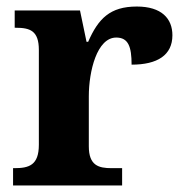

<svg xmlns="http://www.w3.org/2000/svg" viewBox="-20 -568 563 588"><path d="M20 0H354V-53H322C282 -53 252 -61 252 -120V-273C252 -350 277 -453 336 -453C373 -453 383 -425 383 -370C462 -370 508 -399 508 -460C508 -511 475 -548 399 -548C317 -548 281 -511 250 -440H245L225 -536H25V-483H28C72 -483 99 -474 99 -415V-125C99 -62 69 -53 24 -53H20Z"/></svg>

Font: Noto Serif Malayalam
Style: Bold
Weight: 700
Designer: Indian type Foundry, Jelle Bosma, Monotype Design Team
Foundry: Monotype Imaging Inc.
Version: Version 2.104